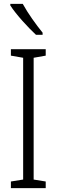

<svg xmlns="http://www.w3.org/2000/svg" viewBox="-20 -967 291 987"><path d="M97 -947H33V-939C63 -892 126 -824 165 -788H199V-799C165 -841 125 -896 97 -947ZM215 0V-34L153 -44V-670L215 -681V-714H36V-681L99 -670V-44L36 -34V0Z"/></svg>

Font: Noto Sans Devanagari UI ExtraCondensed Light
Style: Regular
Weight: 300
Width: 2
Designer: Jelle Bosma - Monotype Design Team
Foundry: Monotype Imaging Inc.
Version: Version 2.004